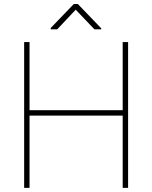

<svg xmlns="http://www.w3.org/2000/svg" viewBox="-20 -916 742 936"><path d="M124 -710.9V-378.9H578.1V-710.9H604.5V0H578.1V-352.5H124V0H97.7V-710.9ZM359.4 -896.5 473.6 -777.8V-772.9H440.4L349.1 -868.7L258.8 -772.9H227.5V-779.8L339.8 -896.5Z"/></svg>

Font: Vazirmatn FD Thin
Style: Regular
Weight: 100
Designer: Saber Rastikerdar
Foundry: Saber Rastikerdar
Version: Version 33.003